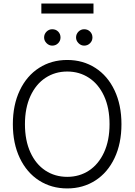

<svg xmlns="http://www.w3.org/2000/svg" viewBox="-20 -1056 761 1086"><path d="M360.4 9.8Q271 9.8 201.2 -34.9Q131.3 -79.6 92 -162.1Q52.7 -244.6 52.7 -353.5Q52.7 -462.4 92 -544.9Q131.3 -627.4 201.2 -672.1Q271 -716.8 360.4 -716.8Q449.2 -716.8 519 -672.1Q588.9 -627.4 627.9 -544.9Q667 -462.4 667 -353.5Q667 -244.6 627.9 -162.1Q588.9 -79.6 519 -34.9Q449.2 9.8 360.4 9.8ZM360.4 -651.4Q291.5 -651.4 237.3 -615.7Q183.1 -580.1 152.1 -512.7Q121.1 -445.3 121.1 -353.5Q121.1 -261.7 151.9 -194.3Q182.6 -127 236.8 -91.3Q291 -55.7 360.4 -55.7Q429.2 -55.7 483.4 -91.3Q537.6 -127 568.6 -194.3Q599.6 -261.7 599.6 -353.5Q599.6 -445.8 568.6 -512.9Q537.6 -580.1 483.4 -615.7Q429.2 -651.4 360.4 -651.4ZM229.5 -843.8Q229.5 -863.3 243.2 -877Q256.8 -890.6 275.4 -890.6Q295.9 -890.6 309.1 -877.2Q322.3 -863.8 322.3 -843.8Q322.3 -825.2 308.8 -811.5Q295.4 -797.9 275.4 -797.9Q257.3 -797.9 243.4 -811.8Q229.5 -825.7 229.5 -843.8ZM410.2 -843.8Q410.2 -863.3 423.8 -877Q437.5 -890.6 456.1 -890.6Q476.1 -890.6 489.5 -877.2Q502.9 -863.8 502.9 -843.8Q502.9 -825.2 489.3 -811.5Q475.6 -797.9 456.1 -797.9Q438 -797.9 424.1 -811.8Q410.2 -825.7 410.2 -843.8ZM508.8 -979.5H213.9V-1036.1H508.8Z"/></svg>

Font: Pretendard GOV Light
Style: Regular
Weight: 300
Designer: Base glyphs from Inter by Rasmus Andersson; Hangeul glyphs from Noto Sans CJK(Source Han Sans) by Jang Soo-young and Kan
Foundry: Kil Hyung-jin
Version: Version 1.309